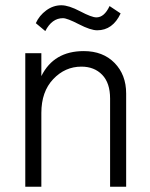

<svg xmlns="http://www.w3.org/2000/svg" viewBox="-20 -709 569 729"><path d="M459 0H398V-335Q398 -394 368 -425Q338 -456 289 -456Q227 -456 182 -408.5Q137 -361 137 -280V0H76V-507H137V-420Q184 -515 298 -515Q371 -515 415 -470Q459 -425 459 -354ZM219 -640Q177 -640 152 -591L116 -621Q129 -650 155.5 -669.5Q182 -689 213 -689Q241 -689 284.5 -666Q328 -643 346 -643Q376 -643 396 -686L438 -658Q408 -594 349 -594Q324 -594 279.5 -617Q235 -640 219 -640Z"/></svg>

Font: Hind Guntur Light
Style: Regular
Weight: 300
Designer: Manushi Parikh, Hitesh Malaviya
Foundry: Indian Type Foundry
Version: Version 1.002;PS 1.0;hotconv 1.0.86;makeotf.lib2.5.63406; tt